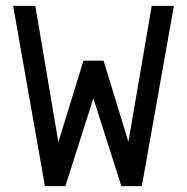

<svg xmlns="http://www.w3.org/2000/svg" viewBox="-20 -638 640 658"><path d="M134 0 25 -618H101L180 -151L266 -430H335L420 -152L500 -618H576L466 0H396L300 -301L204 0Z"/></svg>

Font: Victor Mono
Style: Regular
Weight: 400
Monospace: yes
Designer: Rune Bjørnerås
Version: Version 1.561;gftools[0.9.30]